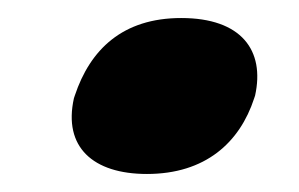

<svg xmlns="http://www.w3.org/2000/svg" viewBox="-20 -184 332 213"><path d="M63 -78 62 -75C50 -21 83 9 143 9C208 9 246 -26 262 -75L263 -78C274 -128 248 -164 181 -164C116 -164 80 -129 63 -78Z"/></svg>

Font: LT Wave Black
Style: Italic
Weight: 900
Designer: Daniel Lyons
Version: Version 2.5 (Glyphs App)